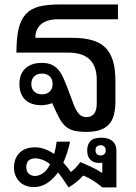

<svg xmlns="http://www.w3.org/2000/svg" viewBox="-20 -570 597 844"><path d="M117.7 -200.7Q117.7 -179.7 130.6 -167.5Q143.6 -155.3 165 -155.3Q185.5 -155.3 198.5 -167.5Q211.4 -179.7 211.4 -200.7Q211.4 -222.2 198.5 -234.4Q185.5 -246.6 165 -246.6Q143.6 -246.6 130.6 -234.4Q117.7 -222.2 117.7 -200.7ZM405.3 -219.7Q405.3 -277.8 374.5 -308.3Q343.8 -338.9 277.8 -338.9H52.2Q52.2 -401.4 61.5 -442.1Q70.8 -482.9 92.5 -507.1Q114.3 -531.2 150.1 -540.8Q186 -550.3 239.7 -550.3H498.5V-485.4H232.4Q211.4 -485.4 193.4 -480.2Q175.3 -475.1 162.6 -465.1Q149.9 -455.1 142.6 -439.7Q135.3 -424.3 135.3 -403.8H294.4Q346.7 -403.8 383.3 -393.8Q419.9 -383.8 442.9 -361.1Q465.8 -338.4 476.6 -302Q487.3 -265.6 487.3 -213.4V-123Q487.3 -89.8 480.7 -64.9Q474.1 -40 459 -23.4Q443.8 -6.8 419.4 1.5Q395 9.8 359.4 9.8Q326.2 9.8 304.7 4.2Q283.2 -1.5 267.8 -15.1Q252.4 -28.8 240.2 -51.8Q228 -74.7 212.9 -108.9L209.5 -116.7Q201.2 -113.3 187.5 -110.4Q173.8 -107.4 164.1 -107.4Q115.7 -107.4 90.6 -131.8Q65.4 -156.2 65.4 -200.7Q65.4 -244.1 91.1 -268.8Q116.7 -293.5 164.1 -293.5Q189.5 -293.5 206.8 -285.6Q224.1 -277.8 236.6 -263.2Q249 -248.5 258.3 -227.8Q267.6 -207 277.3 -181.6L303.2 -112.3Q313.5 -85 326.4 -70.1Q339.4 -55.2 360.4 -55.2Q369.6 -55.2 377.9 -58.3Q386.2 -61.5 392.3 -68.4Q398.4 -75.2 401.9 -86.9Q405.3 -98.6 405.3 -115.2ZM288.1 52.7Q282.7 77.1 275.4 100.3Q268.1 123.5 258.3 145Q267.6 154.8 276.1 165.5Q284.7 176.3 291.5 186Q300.8 180.2 312.5 167.5Q324.2 154.8 333 142.6Q356 151.9 381.1 163.6Q406.2 175.3 429.7 190.4V144.5Q425.8 146.5 418.9 146.5Q390.6 146.5 377 132.1Q363.3 117.7 363.3 91.3Q363.3 64.9 377.7 50Q392.1 35.2 425.8 35.2Q456.5 35.2 474.1 50Q491.7 64.9 491.7 92.3V253.9H429.7Q413.1 239.3 391.4 225.1Q369.6 210.9 345.7 201.7Q334 215.3 316.2 229.7Q298.3 244.1 281.7 253.9Q270 237.3 258.8 220Q247.6 202.6 234.9 188Q214.8 216.3 188 234.4Q161.1 252.4 128.4 252.4Q110.8 252.4 95 246.8Q79.1 241.2 67.4 230.2Q55.7 219.2 48.6 203.1Q41.5 187 41.5 166.5Q41.5 127 65.4 102.3Q89.4 77.6 134.8 77.6Q156.7 77.6 178.5 85.9Q200.2 94.2 217.8 106.9Q225.6 81.5 229 52.7ZM399.9 91.3Q399.9 101.6 405.8 107.4Q411.6 113.3 422.9 113.3Q432.6 113.3 438.7 107.4Q444.8 101.6 444.8 91.3Q444.8 80.1 438.7 74.2Q432.6 68.4 422.9 68.4Q399.9 68.4 399.9 91.3ZM134.3 126Q118.7 126 107.2 134.5Q95.7 143.1 95.7 164.6Q95.7 184.6 107.2 194.1Q118.7 203.6 134.3 203.6Q149.9 203.6 168.2 191.9Q186.5 180.2 200.2 152.3Q185.5 139.6 167.7 132.8Q149.9 126 134.3 126Z"/></svg>

Font: Noto Sans Southeast Asian
Style: Regular
Weight: 400
Designer: Monotype Design Team
Foundry: Monotype Imaging Inc.
Version: Version 1.06 uh; ttfautohint (v1.4.1)